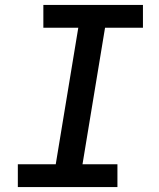

<svg xmlns="http://www.w3.org/2000/svg" viewBox="-20 -755 640 775"><path d="M52 0V-92H205L296 -643H155V-735H557V-643H404L313 -92H454V0Z"/></svg>

Font: Iosevka Curly SmBdExObl
Style: Regular
Weight: 600
Width: 7
Italic angle: -9°
Monospace: yes
Designer: Belleve Invis
Foundry: Belleve Invis
Version: Version 11.1.0; ttfautohint (v1.8.3)